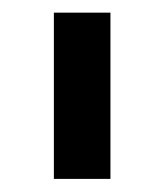

<svg xmlns="http://www.w3.org/2000/svg" viewBox="-20 -747 257 299"><path d="M152 -727.3H63.9V-468.4H152Z"/></svg>

Font: RA Harald Medium
Style: Regular
Weight: 500
Designer: Rasmus Andersson
Foundry: rsms
Version: Version 3.000;hotconv 1.0.109;makeotfexe 2.5.65596